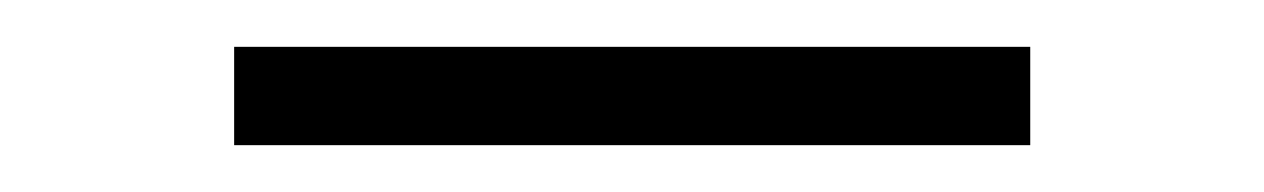

<svg xmlns="http://www.w3.org/2000/svg" viewBox="-20 -866 540 82"><path d="M80 -804V-846H420V-804Z"/></svg>

Font: M PLUS 1 Code Light
Style: Regular
Weight: 300
Designer: Coji Morishita
Foundry: UNDERFOREST DESIGN
Version: Version 1.002